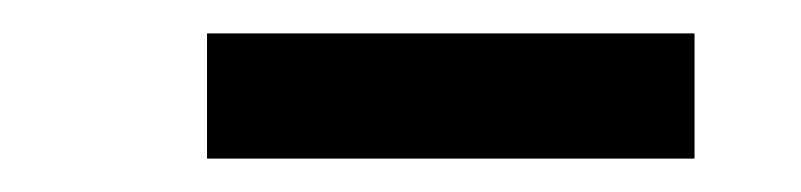

<svg xmlns="http://www.w3.org/2000/svg" viewBox="-20 -737 480 115"><path d="M104 -642V-717H396V-642Z"/></svg>

Font: Lexend Exa
Style: Regular
Weight: 400
Designer: Bonnie Shaver-Troup, Thomas Jockin
Foundry: Lexend
Version: Version 1.007